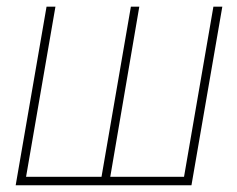

<svg xmlns="http://www.w3.org/2000/svg" viewBox="-20 -548 700 568"><path d="M117.7 -528.3H144L57.1 -24.9H280.3L367.2 -528.3H392.1L306.2 -24.9H524.4L611.3 -528.3H637.7L546.4 0H26.4Z"/></svg>

Font: Roboto Condensed Thin
Style: Italic
Weight: 250
Italic angle: -12°
Designer: Christian Robertson
Foundry: Google
Version: Version 3.008; 2023